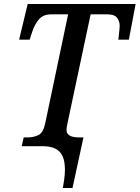

<svg xmlns="http://www.w3.org/2000/svg" viewBox="-20 -734 701 964"><path d="M295 210Q317 104 295 52Q273 0 195 0H89L99 -44H117Q147 -44 171.5 -55Q196 -66 206 -110L322 -662H238Q197 -662 176 -637.5Q155 -613 143 -578L129 -535H76L119 -714H661L627 -535H574Q575 -540 576.5 -555Q578 -570 579.5 -584Q581 -598 581 -602Q581 -628 567.5 -645Q554 -662 519 -662H435L318 -111Q316 -102 315 -94.5Q314 -87 314 -81Q314 -44 378 -44H399L344 210Z"/></svg>

Font: Noto Serif SemiCondensed Medium
Style: Italic
Weight: 500
Width: 4
Italic angle: -12°
Designer: Monotype Design Team
Foundry: Monotype Imaging Inc.
Version: Version 2.013